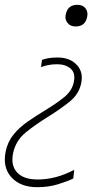

<svg xmlns="http://www.w3.org/2000/svg" viewBox="-26 -566 426 798"><path d="M288.5 -456Q266 -456 254.5 -471Q246 -482 246 -495.5Q246 -501 247.5 -507Q256 -546 295.5 -546Q317.5 -546 329 -532Q337.5 -521 337.5 -507Q337.5 -502.5 336.5 -497Q329 -456 288.5 -456ZM128.5 212Q59.5 212 22 171.5Q-6 141 -6 97Q-6 81.5 -2.5 64Q6 23 30.2 -6.8Q54.5 -36.5 89 -60.5Q123.5 -84.5 162.5 -108Q207 -135 240 -161.5Q273 -188 280.5 -224Q283 -235 283 -244Q283 -267.5 267.5 -281Q246 -299 211.5 -299Q190 -299 172.5 -295.2Q155 -291.5 144.5 -287L148.5 -317Q173.5 -327 213.5 -327Q264.5 -327 293 -296.5Q314 -274 314 -243Q314 -232 311.5 -220Q302 -174.5 263.8 -143.8Q225.5 -113 177.5 -83Q123 -49.5 81.5 -16Q40 17.5 28.5 70Q25.5 84.5 25.5 97Q25.5 129.5 45 150.5Q71.5 180 130.5 180Q167.5 180 204.5 170.5Q241.5 161 282.5 140L278.5 176Q253 188 214.5 200Q176 212 128.5 212Z"/></svg>

Font: Heraclito Thin
Style: Italic
Weight: 100
Italic angle: -12°
Designer: Kostas Bartsokas (font) & Cristiano Sobral (main changes)
Foundry: Kostas Bartsokas (font) & Cristiano Sobral (main changes)
Version: Version 1.00;July 8, 2020;FontCreator 13.0.0.2655 64-bit